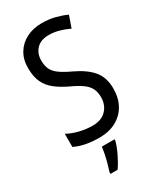

<svg xmlns="http://www.w3.org/2000/svg" viewBox="-233 -868 920 1100"><g transform="rotate(-30 227.0 -317.5)"><path d="M413 -261Q413 -199 387.5 -153Q362 -107 315 -81.5Q268 -56 205 -56Q106 -56 42 -88V-175Q76 -156 119.5 -145.5Q163 -135 204 -135Q263 -135 295 -168.5Q327 -202 327 -253Q327 -287 315 -311Q303 -335 275 -355Q247 -375 199 -397Q151 -420 117.5 -446.5Q84 -473 66 -510.5Q48 -548 48 -604Q47 -660 72 -702Q97 -744 141.5 -767Q186 -790 244 -790Q291 -790 331.5 -779.5Q372 -769 404 -754L377 -677Q344 -693 311 -702Q278 -711 245 -711Q192 -711 163.5 -681.5Q135 -652 135 -606Q135 -570 146.5 -546.5Q158 -523 185 -503.5Q212 -484 259 -462Q336 -426 374.5 -380Q413 -334 413 -261ZM273 5Q264 39 243.5 81.5Q223 124 201 155H154V144Q160 126 167.5 99Q175 72 181 43.5Q187 15 189 -5H273Z"/></g></svg>

Font: Noto Sans Malayalam UI Condensed
Style: Regular
Weight: 400
Width: 3
Designer: Jelle Bosma - Monotype Design Team
Foundry: Monotype Imaging Inc.
Version: Version 2.104; ttfautohint (v1.8.4.7-5d5b)